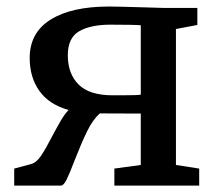

<svg xmlns="http://www.w3.org/2000/svg" viewBox="-20 -580 690 600"><path d="M75.7 -66.9Q92.8 -70.8 107.4 -92Q122.1 -113.3 143.1 -154.3Q160.6 -187 171.1 -204.8Q181.6 -222.7 194.3 -236.3Q133.3 -253.4 103 -295.9Q72.8 -338.4 72.8 -398.9Q72.8 -478 138.2 -518.8Q203.6 -559.6 320.8 -559.6Q346.2 -559.6 428.2 -557.1Q479 -555.2 492.2 -555.2H596.7V-502L529.8 -489.3V-64.5L602.5 -53.2V0H337.4V-53.2L419.9 -64.5V-225.1L292 -225.6Q270 -206.1 252.2 -169.7Q234.4 -133.3 212.9 -78.1Q197.3 -37.1 188 -18.6Q178.7 0 170.4 0H24.4V-53.2ZM419.9 -501Q401.9 -502.9 325.2 -502.9Q263.2 -502.9 227.5 -482.4Q191.9 -461.9 191.9 -407.2Q191.9 -349.6 225.6 -315.9Q259.3 -282.2 332 -282.2H358.4Q410.6 -282.2 419.9 -284.2Z"/></svg>

Font: Merriweather
Style: Regular
Weight: 400
Designer: Eben Sorkin
Foundry: Eben Sorkin
Version: Version 1.584; ttfautohint (v1.6)